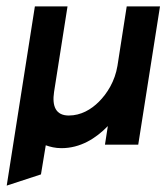

<svg xmlns="http://www.w3.org/2000/svg" viewBox="-20 -452 520 600"><path d="M108 93 123 2C137 7 153 11 172 11C231 11 279 -19 317 -58L308 0H412L480 -432H376L347 -246C339 -198 315 -160 289 -134C265 -110 233 -91 195 -91C155 -91 142 -119 149 -165L191 -432H89L1 128Z"/></svg>

Font: Charger Pro
Style: BlkNarObl
Weight: 900
Designer: Jasper
Foundry: Cannot Into Space Fonts
Version: Version 1.09